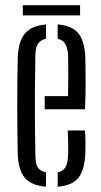

<svg xmlns="http://www.w3.org/2000/svg" viewBox="-20 -698 382 724"><path d="M47 -115Q46 -155.5 45.5 -202.5Q45 -249.5 45 -298.8Q45 -348 45.5 -395.5Q46 -443 47 -484Q50 -544 75 -572.8Q100 -601.5 153.5 -605.5V-552Q133 -547.5 123.5 -533.2Q114 -519 113.5 -492.5Q112.5 -439 112 -392.2Q111.5 -345.5 111.5 -301Q111.5 -256.5 112 -209.8Q112.5 -163 113.5 -109Q114 -79.5 123.2 -65.8Q132.5 -52 153.5 -48V6Q98.5 1.5 74 -27Q49.5 -55.5 47 -115ZM197.5 6V-48Q217 -52 226 -66Q235 -80 236.5 -109Q237.5 -128 237.2 -152Q237 -176 235.5 -206H300.5Q302 -183.5 302.2 -159Q302.5 -134.5 301.5 -115Q298.5 -55.5 275 -26.8Q251.5 2 197.5 6ZM148.5 -286V-335.5H236.5Q237.5 -370.5 237.5 -401.5Q237.5 -432.5 237.2 -455.8Q237 -479 236.5 -492.5Q234.5 -519 225.5 -533.2Q216.5 -547.5 197.5 -552V-606Q250.5 -601.5 274.5 -573.5Q298.5 -545.5 301.5 -486Q302 -471 302.5 -441Q303 -411 302.8 -371.5Q302.5 -332 300.5 -286ZM66 -678.5H282V-640H66Z"/></svg>

Font: Big Shoulders Stencil Display Thin
Style: Regular
Weight: 400
Version: Version 2.001